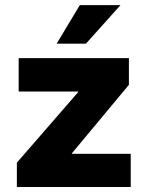

<svg xmlns="http://www.w3.org/2000/svg" viewBox="-20 -748 590 768"><path d="M47.4 0V-97.2L293 -379.9V-381.8H54.7V-515.6H495.6V-408.7L267.6 -134.8V-132.8H502.9V0ZM206.5 -573.2 299.3 -727.5H461.9L323.7 -573.2Z"/></svg>

Font: Inter Display Extra Bold
Style: Regular
Weight: 800
Designer: Rasmus Andersson
Foundry: rsms
Version: Version 4.000;git-4fc901f